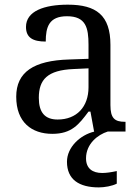

<svg xmlns="http://www.w3.org/2000/svg" viewBox="-20 -566 603 826"><path d="M147 -145C147 -184.1 156.2 -214.4 179.7 -234.9C203.1 -255.4 240.2 -266.6 296.9 -269L360.8 -272V-190.9C360.8 -106 309.6 -51.8 228 -51.8C172.9 -51.8 147 -82.5 147 -145ZM49.8 -149.9C49.8 -40 116.2 9.8 205.1 9.8C288.1 9.8 319.3 -30.3 360.8 -85.9H369.1L384.8 0H386.2C324.2 14.6 268.1 67.9 268.1 129.9C268.1 206.5 320.3 240.2 405.3 240.2C429.7 240.2 462.4 234.4 482.4 224.1V169.9C457.5 175.3 437 178.2 419.4 178.2C378.4 178.2 350.1 159.2 350.1 115.2C350.1 52.7 400.9 13.2 443.4 0H520V-42H517.1C473.1 -42 455.1 -57.6 455.1 -113.8V-373C455.1 -500.5 394 -545.9 272 -545.9C170.9 -545.9 91.8 -518.6 91.8 -450.2C91.8 -403.8 121.6 -387.2 176.8 -387.2C176.8 -449.2 190.4 -496.1 268.1 -496.1C349.6 -496.1 360.8 -446.3 360.8 -373V-313L277.8 -310.1C125 -305.7 49.8 -255.9 49.8 -149.9Z"/></svg>

Font: The Erased English
Style: Regular
Weight: 400
Designer: Monotype Design team + ligartures altered by 180 Amsterdam
Foundry: Monotype Imaging Inc.
Version: Version 1.030;Glyphs 3.1.2 (3151)